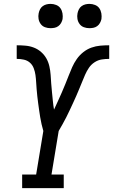

<svg xmlns="http://www.w3.org/2000/svg" viewBox="-20 -968 582 988"><path d="M94 0V-70H166L203 -294Q198 -311 194 -328.5Q190 -346 187 -364Q184 -382 181.5 -400Q179 -418 176.5 -436Q174 -454 172 -472.5Q170 -491 168.5 -509Q167 -527 166 -545.5Q165 -564 162.5 -582Q160 -600 153.5 -617Q147 -634 134 -645.5Q121 -657 103 -661Q85 -665 66 -665V-735Q89 -735 111.5 -733Q134 -731 154.5 -723Q175 -715 191.5 -700.5Q208 -686 218.5 -667.5Q229 -649 234 -627Q239 -605 240.5 -583Q242 -561 243.5 -538.5Q245 -516 247.5 -493.5Q250 -471 252 -448.5Q254 -426 258 -404Q268 -426 278 -447.5Q288 -469 297.5 -491Q307 -513 316 -535Q325 -557 333.5 -579Q342 -601 351.5 -622.5Q361 -644 375 -664Q389 -684 408.5 -699.5Q428 -715 450.5 -723Q473 -731 496 -733Q519 -735 542 -735V-665Q523 -665 503.5 -662Q484 -659 466.5 -647.5Q449 -636 437.5 -619Q426 -602 418 -583.5Q410 -565 402.5 -546.5Q395 -528 387.5 -510Q380 -492 372 -473.5Q364 -455 355.5 -437Q347 -419 338.5 -400.5Q330 -382 321 -364.5Q312 -347 302 -329Q292 -311 282 -294L245 -70H308V0ZM440 -823Q425 -823 411.5 -828Q398 -833 389.5 -844.5Q381 -856 378.5 -870.5Q376 -885 379 -900Q381 -910 386 -920Q391 -930 400 -936.5Q409 -943 419.5 -945.5Q430 -948 440 -948Q455 -948 469 -942.5Q483 -937 491 -925.5Q499 -914 501.5 -899.5Q504 -885 502 -870Q500 -860 494.5 -850Q489 -840 480 -833.5Q471 -827 460.5 -825Q450 -823 440 -823ZM240 -823Q225 -823 211.5 -828Q198 -833 189.5 -844.5Q181 -856 178.5 -870.5Q176 -885 179 -900Q181 -910 186 -920Q191 -930 200 -936.5Q209 -943 219.5 -945.5Q230 -948 240 -948Q255 -948 269 -942.5Q283 -937 291 -925.5Q299 -914 301.5 -899.5Q304 -885 302 -870Q300 -860 294.5 -850Q289 -840 280 -833.5Q271 -827 260.5 -825Q250 -823 240 -823Z"/></svg>

Font: Iosevka Slab
Style: Italic
Weight: 400
Italic angle: -9°
Monospace: yes
Designer: Belleve Invis
Foundry: Belleve Invis
Version: Version 11.1.0; ttfautohint (v1.8.3)